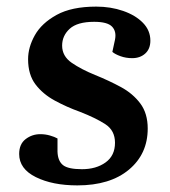

<svg xmlns="http://www.w3.org/2000/svg" viewBox="-20 -547 513 581"><path d="M228 -35Q271 -35 299.5 -55.5Q328 -76 328 -115Q328 -152 299 -171Q270 -190 221 -209Q182 -223 146 -242.5Q110 -262 87.5 -291.5Q65 -321 65 -368Q65 -404 85.5 -440.5Q106 -477 151.5 -502Q197 -527 271 -527Q315 -527 352.5 -514Q390 -501 412.5 -478Q435 -455 435 -424Q435 -399 419.5 -385Q404 -371 380 -371Q361 -371 344.5 -377Q328 -383 320 -390L328 -427Q333 -452 319 -466.5Q305 -481 265 -481Q214 -481 191 -460Q168 -439 168 -409Q168 -377 197 -357Q226 -337 268 -320Q310 -303 346 -283.5Q382 -264 404.5 -234Q427 -204 427 -158Q427 -81 370 -33.5Q313 14 214 14Q139 14 88.5 -11Q38 -36 38 -81Q38 -111 57.5 -126Q77 -141 102 -141Q117 -141 131 -137Q145 -133 154 -128V-88Q155 -60 170.5 -47.5Q186 -35 228 -35Z"/></svg>

Font: Literata 36pt SemiBold
Style: Italic
Weight: 600
Italic angle: -2°
Designer: Latin by Veronika Burian and Jose Scaglione. Greek by Irene Vlachou. Cyrillic by Vera Evstafieva
Foundry: TypeTogether
Version: Version 3.002